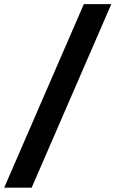

<svg xmlns="http://www.w3.org/2000/svg" viewBox="-70 -781 548 911"><path d="M80.3 109.4H-50.1L327.8 -761.4H458.1Z"/></svg>

Font: Linik Sans
Style: Bold Italic
Weight: 700
Italic angle: 9°
Designer: Fonts by Rasmus Andersson / Changes by Cristiano Sobral with parts from Marc Monis
Foundry: rsms
Version: Version 3.020; ttfautohint (v1.6)